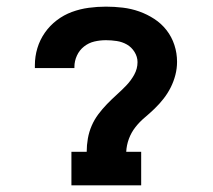

<svg xmlns="http://www.w3.org/2000/svg" viewBox="-20 -558 640 578"><path d="M195 0V-101H241Q241 -121 244.5 -141Q248 -161 256 -179.5Q264 -198 276 -214Q288 -230 302 -244.5Q316 -259 331 -272.5Q346 -286 360 -300.5Q374 -315 384 -333Q394 -351 394 -371Q394 -387 385 -401.5Q376 -416 362 -424Q348 -432 331.5 -434.5Q315 -437 299 -437Q281 -437 264 -433Q247 -429 233 -418Q219 -407 211.5 -390.5Q204 -374 204 -357Q204 -356 204 -355Q204 -354 204 -353H85Q85 -355 85 -357Q85 -359 85 -362Q85 -388 92.5 -413Q100 -438 115 -459.5Q130 -481 151 -497Q172 -513 196.5 -522Q221 -531 247 -534.5Q273 -538 299 -538Q324 -538 349.5 -535Q375 -532 399 -523.5Q423 -515 444.5 -501Q466 -487 481.5 -467Q497 -447 505 -422.5Q513 -398 513 -372Q513 -352 508 -332.5Q503 -313 494 -295Q485 -277 472.5 -261Q460 -245 445.5 -231Q431 -217 415.5 -204Q400 -191 387.5 -175Q375 -159 368 -140Q361 -121 360 -101H405V0Z"/></svg>

Font: Iosevka Curly Slab Extended
Style: Bold
Weight: 700
Width: 7
Monospace: yes
Designer: Belleve Invis
Foundry: Belleve Invis
Version: Version 11.1.0; ttfautohint (v1.8.3)